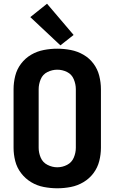

<svg xmlns="http://www.w3.org/2000/svg" viewBox="-20 -1005 616 1033"><path d="M288 8Q325 8 361 1Q397 -6 429 -25Q461 -44 483 -73.5Q505 -103 514 -138.5Q523 -174 523 -210V-525Q523 -561 514 -597Q505 -633 483 -662.5Q461 -692 429 -710.5Q397 -729 361 -736Q325 -743 288 -743Q252 -743 215.5 -736Q179 -729 147.5 -710.5Q116 -692 93.5 -662.5Q71 -633 62 -597Q53 -561 53 -525V-210Q53 -174 62 -138.5Q71 -103 93.5 -73.5Q116 -44 147.5 -25Q179 -6 215.5 1Q252 8 288 8ZM288 -105Q261 -105 235.5 -118Q210 -131 199 -157Q188 -183 188 -210V-525Q188 -552 199 -578.5Q210 -605 235.5 -617.5Q261 -630 288 -630Q316 -630 341 -617.5Q366 -605 377 -578.5Q388 -552 388 -525V-210Q388 -183 377 -157Q366 -131 341 -118Q316 -105 288 -105ZM305 -761 376 -817 233 -985 143 -913Z"/></svg>

Font: Iosevka Sparkle Extrabold
Style: Regular
Weight: 800
Designer: Belleve Invis
Foundry: Belleve Invis
Version: Version 4.5.0; ttfautohint (v1.8.3)